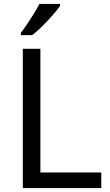

<svg xmlns="http://www.w3.org/2000/svg" viewBox="-20 -964 564 984"><path d="M97 0V-714H187V-80H499V0ZM288 -934Q276 -916 251 -887.5Q226 -859 197.5 -830.5Q169 -802 145 -784H87V-796Q102 -815 119.5 -841Q137 -867 154 -894.5Q171 -922 182 -944H288Z"/></svg>

Font: Noto Sans Pau Cin Hau
Style: Regular
Weight: 400
Designer: Monotype Design Team
Foundry: Monotype Imaging Inc.
Version: Version 2.002; ttfautohint (v1.8.4.7-5d5b)